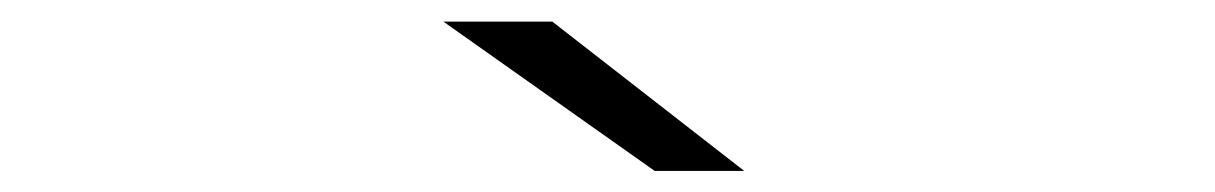

<svg xmlns="http://www.w3.org/2000/svg" viewBox="-20 -724 1126 178"><path d="M587 -565.5 391 -704H492L670 -565.5Z"/></svg>

Font: Trispace Expanded Light
Style: Regular
Weight: 300
Width: 7
Designer: Tyler Finck
Foundry: Etcetera Type Company
Version: Version 1.210; ttfautohint (v1.8.3)